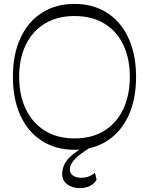

<svg xmlns="http://www.w3.org/2000/svg" viewBox="-20 -758 762 982"><path d="M361 8Q266 8 195 -37Q124 -82 85 -166Q46 -250 46 -365Q46 -481 85 -564.5Q124 -648 195 -693Q266 -738 361 -738Q432 -738 490 -712.5Q548 -687 589.5 -638.5Q631 -590 653.5 -521Q676 -452 676 -365Q676 -250 637 -166Q598 -82 527 -37Q456 8 361 8ZM361 -50Q450 -50 513.5 -89.5Q577 -129 610.5 -200Q644 -271 644 -365Q644 -459 610.5 -529Q577 -599 513.5 -637.5Q450 -676 361 -676Q273 -676 209.5 -637.5Q146 -599 112 -529Q78 -459 78 -365Q78 -271 112 -200Q146 -129 209.5 -89.5Q273 -50 361 -50ZM388 204Q349 204 323.5 184.5Q298 165 298 131Q298 95 322 62.5Q346 30 414 -10L436 0Q375 39 356 63.5Q337 88 337 109Q337 128 353 139.5Q369 151 394 151Q418 151 435.5 144Q453 137 466 126L474 161Q464 180 442 192Q420 204 388 204Z"/></svg>

Font: Savate ExtraLight
Style: Regular
Weight: 200
Designer: Max Esnée
Foundry: Plomb Type
Version: Version 2.000